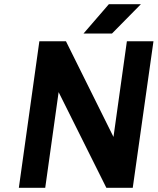

<svg xmlns="http://www.w3.org/2000/svg" viewBox="-20 -897 753 917"><path d="M379 -737H515L653 -877H500ZM168 -700 70 0H196L260 -457L488 0H614L713 -700H586L522 -243L295 -700Z"/></svg>

Font: Unageo
Style: Bold-Italic
Weight: 700
Designer: Richard Sepsi
Foundry: Richard Sepsi
Version: Version 2.000